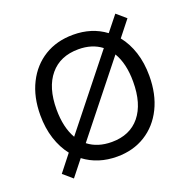

<svg xmlns="http://www.w3.org/2000/svg" viewBox="-105 -635 763 770"><g transform="rotate(-20 276.0 -250.0)"><path d="M43.5 -252Q43.5 -330 72.8 -388.2Q102 -446.5 154.5 -478.8Q207 -511 277 -511Q356.5 -511 414 -468L465.5 -532.5L505 -498.5L452 -431.5Q479 -398 493.8 -352.5Q508.5 -307 508.5 -252Q508.5 -173.5 479.5 -114.8Q450.5 -56 398.2 -23.5Q346 9 277 9Q196 9 137 -35.5L83.5 32L44 -2L99.5 -72.5Q73 -106 58.2 -151.8Q43.5 -197.5 43.5 -252ZM112.5 -252Q112.5 -175 141.5 -125L375 -418.5Q335.5 -449 277 -449Q199 -449 155.8 -397.2Q112.5 -345.5 112.5 -252ZM439.5 -252Q439.5 -329.5 410 -378.5L176.5 -85Q216.5 -53.5 277 -53.5Q354.5 -53.5 397 -105.5Q439.5 -157.5 439.5 -252Z"/></g></svg>

Font: Overused Grotesk Book
Style: Regular
Weight: 375
Version: Version 0.004